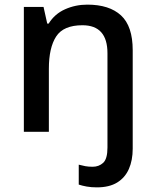

<svg xmlns="http://www.w3.org/2000/svg" viewBox="-20 -569 671 829"><path d="M398 240Q374 240 354.5 236.5Q335 233 320 228V142Q335 146 348.5 148.5Q362 151 380 151Q407 151 425.5 134Q444 117 444 68V-339Q444 -460 336 -460Q254 -460 222.5 -411.5Q191 -363 191 -272V0H83V-539H168L184 -467H190Q216 -509 261 -529Q306 -549 357 -549Q452 -549 502.5 -502.5Q553 -456 553 -352V73Q553 123 536.5 160.5Q520 198 486 219Q452 240 398 240Z"/></svg>

Font: Noto Sans Kawi Medium
Style: Regular
Weight: 500
Designer: Fadhl Haqq
Version: Version 1.000